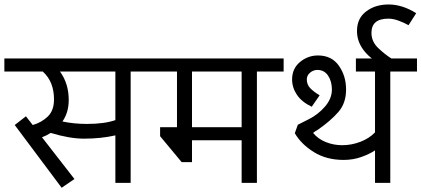

<svg xmlns="http://www.w3.org/2000/svg" viewBox="-50 -838 1931 880"><path d="M548.8 -510V0H478.8V-217.5Q412.5 -202.5 335 -202.5Q268.8 -202.5 182.5 -228.8Q162.5 -216.2 142.5 -208.8L291.2 -17.5L232.5 22.5L17.5 -265L68.8 -305L100 -265Q140 -276.2 168.8 -303.8Q197.5 -331.2 197.5 -382.5Q197.5 -463.8 146.2 -510H-30V-570H671.2V-510ZM225 -510Q265 -455 265 -380Q265 -322.5 236.2 -281.2Q288.8 -270 348.8 -270Q428.8 -270 478.8 -287.5V-510Z M1127.5 -510V0H1057.5V-195H830V-95H782.5L683.8 -213.8V-255H761.2V-510H611.2V-570H1250V-510ZM830 -510V-255H1057.5V-510Z M1738.8 -510V0H1668.8V-148.8Q1645 -132.5 1606.9 -118.8Q1568.8 -105 1525 -105Q1446.2 -105 1388.1 -141.2Q1330 -177.5 1301.2 -227.5L1315 -266.2Q1321.2 -270 1364.4 -291.2Q1407.5 -312.5 1439.4 -349.4Q1471.2 -386.2 1471.2 -427.5Q1471.2 -465 1453.8 -491.2Q1436.2 -517.5 1405 -517.5Q1386.2 -517.5 1371.2 -505Q1356.2 -492.5 1356.2 -473.8Q1356.2 -450 1371.9 -433.8Q1387.5 -417.5 1415 -401.2L1378.8 -348.8Q1333.8 -370 1311.2 -403.1Q1288.8 -436.2 1288.8 -473.8Q1288.8 -523.8 1325 -553.8Q1361.2 -583.8 1407.5 -583.8Q1470 -583.8 1503.1 -536.9Q1536.2 -490 1536.2 -427.5Q1536.2 -365 1500.6 -324.4Q1465 -283.8 1407.5 -243.8Q1393.8 -236.2 1385 -228.8Q1407.5 -201.2 1443.1 -186.9Q1478.8 -172.5 1518.8 -172.5Q1561.2 -172.5 1601.9 -188.1Q1642.5 -203.8 1668.8 -231.2V-510H1581.2V-570H1861.2V-510Z M1586.2 -696.2Q1586.2 -753.8 1628.1 -785.6Q1670 -817.5 1731.2 -817.5Q1793.8 -817.5 1857.5 -777.5L1822.5 -722.5Q1802.5 -733.8 1777.5 -743.1Q1752.5 -752.5 1730 -752.5Q1652.5 -752.5 1652.5 -687.5Q1652.5 -647.5 1683.1 -618.1Q1713.8 -588.8 1743.8 -570Q1773.8 -551.2 1782.5 -546.2H1692.5Q1645 -570 1615.6 -609.4Q1586.2 -648.8 1586.2 -696.2Z"/></svg>

Font: Cambay
Style: Regular
Weight: 400
Designer: Pooja Saxena
Foundry: Pooja Saxena
Version: Version 1.181;PS 001.181;hotconv 1.0.70;makeotf.lib2.5.58329